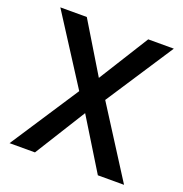

<svg xmlns="http://www.w3.org/2000/svg" viewBox="-123 -785 855 895"><g transform="rotate(20 304.5 -338.0)"><path d="M20 0 242.2 -338.9 25.9 -675.8H157.2L307.1 -428.2L461.9 -675.8H588.9L370.1 -341.8L587.9 0H458L303.2 -252L146 0Z"/></g></svg>

Font: Clear Sans Medium
Style: Regular
Weight: 500
Foundry: Intel Corporation
Version: Version 1.00